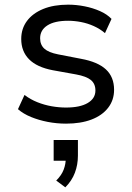

<svg xmlns="http://www.w3.org/2000/svg" viewBox="-20 -521 564 823"><path d="M263 9Q223 9 184.5 1.5Q146 -6 113 -19.5Q80 -33 57 -53L85 -114Q110 -95 140 -83Q170 -71 201.5 -65.5Q233 -60 263 -60Q323 -60 356 -79.5Q389 -99 389 -133Q389 -162 369.5 -178Q350 -194 306 -202L206 -220Q138 -233 104.5 -267Q71 -301 71 -354Q71 -398 95.5 -431Q120 -464 165 -482.5Q210 -501 272 -501Q307 -501 342.5 -494Q378 -487 408.5 -473.5Q439 -460 458 -440L430 -379Q409 -397 382.5 -409Q356 -421 327.5 -426.5Q299 -432 272 -432Q214 -432 183 -412Q152 -392 152 -357Q152 -329 170 -312.5Q188 -296 229 -288L327 -269Q399 -256 434 -223.5Q469 -191 469 -136Q469 -92 443.5 -59Q418 -26 372 -8.5Q326 9 263 9ZM260 282 221 253Q244 230 253 206Q262 182 262 157L280 168H210V79H314V146Q314 185 301 219.5Q288 254 260 282Z"/></svg>

Font: Nunito Sans 9pt
Style: Regular
Weight: 400
Version: Version 3.101;gftools[0.9.27]